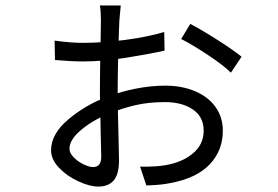

<svg xmlns="http://www.w3.org/2000/svg" viewBox="-20 -630 1017 703"><path d="M418.8 -574.5Q417.7 -564.2 417.1 -554.8Q414.8 -505.6 412.8 -429.8Q410.9 -354 410.9 -293.8Q410.9 -255.9 411.9 -215.6Q412.8 -175.4 413.8 -135.7L415.8 -43.2Q415.8 7.8 396.5 30.5Q377.3 53.1 340.3 53.1Q308.3 53.1 266.8 34Q225.3 14.9 196.2 -15.6Q167 -46 167 -79.7Q167 -139.3 229.3 -192Q291.6 -244.8 369 -274.4Q421.4 -294.4 477 -305.4Q532.6 -316.4 585.4 -316.4Q645.9 -316.4 694 -296.1Q742.1 -275.9 769 -238.5Q795.9 -201 795.9 -151Q795.9 -79.2 748.1 -28.5Q700.3 22.2 605.3 40Q574.3 46.8 527.3 48.6L515.9 49L492.9 -19.9Q550.2 -18.7 587 -25.4Q647.9 -35.9 686.8 -68.7Q725.7 -101.4 725.7 -151.7Q725.7 -202.5 685.9 -229.4Q646 -256.2 584 -256.2Q525.1 -256.2 476.6 -245.1Q428 -234 376.7 -213Q319.3 -189.8 276.9 -154.2Q234.4 -118.5 234.4 -85.3Q234.4 -69.9 249.4 -54.4Q264.4 -38.8 285.3 -28.6Q306.2 -18.3 320.7 -18.3Q336.3 -18.3 343.5 -28Q350.7 -37.7 350.7 -56.2L348.8 -137.2Q345.8 -277.5 345.8 -290.9Q345.8 -366.9 348.3 -475.6L349.5 -554.6Q349.5 -568.2 348.6 -583.5Q347.8 -598.8 345.8 -610.1H422.2Q419.9 -589.2 418.8 -574.5ZM864.5 -422.4 825.4 -363.9Q799.8 -389.9 741.9 -428.3Q684 -466.7 643.4 -487.2L676.6 -542.4Q719 -520.5 777 -483.4Q835 -446.3 864.5 -422.4ZM283 -473.1Q356.6 -473.1 438.1 -483.8Q519.7 -494.5 581.3 -512.9L582.6 -444.6Q518.3 -430.5 437 -417.8Q355.6 -405 283 -405Q243.5 -405 181.3 -410.3L179.9 -481.3Q240.1 -473.1 283 -473.1Z"/></svg>

Font: Min Sans VF VF
Style: Regular
Weight: 400
Designer: Jinseong-Kim, NotoSansCJK, Nunito
Foundry: Jinseong-Kim
Version: Version 1.420;Glyphs 3.1.2 (3151)